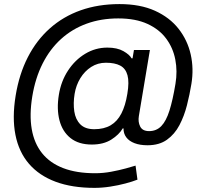

<svg xmlns="http://www.w3.org/2000/svg" viewBox="-20 -722 1004 935"><path d="M439.9 192.9Q331.1 192.9 251 163.1Q170.9 133.3 121.3 75.9Q71.8 18.6 55.2 -65.2Q38.6 -148.9 56.2 -256.3Q73.2 -360.8 115.5 -443.4Q157.7 -525.9 222.7 -583.7Q287.6 -641.6 373 -671.9Q458.5 -702.1 562 -702.1Q662.6 -702.1 734.4 -669.7Q806.2 -637.2 849.6 -581.8Q893.1 -526.4 908.7 -457Q924.3 -387.7 912.1 -313.5Q903.8 -262.2 890.4 -209.5Q877 -156.7 853.8 -112.5Q830.6 -68.4 793 -41.5Q755.4 -14.6 698.2 -14.6Q661.6 -14.6 635.3 -24.7Q608.9 -34.7 595 -53.2Q581.1 -71.8 581.5 -96.7H577.6Q560.1 -66.4 522 -42.2Q483.9 -18.1 427.2 -18.1Q362.8 -18.1 323.2 -49.8Q283.7 -81.5 269.5 -136.5Q255.4 -191.4 266.6 -260.3Q277.3 -326.7 311.3 -378.4Q345.2 -430.2 395 -460.2Q444.8 -490.2 502.9 -490.2Q550.8 -490.2 581.1 -472.9Q611.3 -455.6 620.6 -438H625.5L632.3 -478.5H710L656.2 -156.7Q651.4 -128.4 662.6 -106Q673.8 -83.5 706.1 -83.5Q741.7 -83.5 765.4 -107.9Q789.1 -132.3 805.2 -183.3Q821.3 -234.4 834.5 -314Q844.7 -375 833.7 -431.9Q822.8 -488.8 789.3 -533.9Q755.9 -579.1 698 -605.7Q640.1 -632.3 555.7 -632.3Q472.2 -632.3 401.9 -606.7Q331.5 -581.1 277.3 -532Q223.1 -482.9 187.5 -412.4Q151.9 -341.8 137.2 -252.4Q122.6 -163.1 134.5 -93.5Q146.5 -23.9 184.8 23.9Q223.1 71.8 287.8 96.7Q352.5 121.6 443.4 121.6Q481.9 121.6 521.5 114.3Q561 106.9 593 98.1Q625 89.4 640.1 84.5L649.4 152.8Q626 162.1 591.1 171.4Q556.2 180.7 516.8 186.8Q477.5 192.9 439.9 192.9ZM439 -92.8Q486.3 -92.8 518.8 -111.8Q551.3 -130.9 571 -169.2Q590.8 -207.5 600.1 -265.1Q609.9 -322.8 600.8 -355.7Q591.8 -388.7 565.4 -402.6Q539.1 -416.5 495.6 -416.5Q456.1 -416.5 424.1 -396Q392.1 -375.5 371.1 -341.1Q350.1 -306.6 343.3 -264.6Q335.9 -218.8 341.8 -179.4Q347.7 -140.1 371.1 -116.5Q394.5 -92.8 439 -92.8Z"/></svg>

Font: Adwaita Sans
Style: Italic
Weight: 400
Italic angle: -9.39999°
Designer: Rasmus Andersson
Foundry: rsms
Version: Version 4.001;git-9221beed3